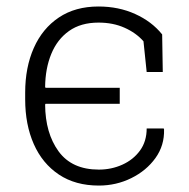

<svg xmlns="http://www.w3.org/2000/svg" viewBox="-20 -558 578 588"><path d="M282.7 10.3Q210.9 10.3 160.4 -23.4Q109.9 -57.1 83.5 -116.7Q57.1 -176.3 57.1 -253.9V-274.4Q57.1 -351.6 83.5 -411.1Q109.9 -470.7 160.2 -504.4Q210.4 -538.1 281.7 -538.1Q343.3 -538.1 394 -515.1Q444.8 -492.2 476.6 -452.6L478.5 -337.4H429.2L419.4 -431.6Q396.5 -457.5 361.3 -473.1Q326.2 -488.8 281.7 -488.8Q227.5 -488.8 191.4 -463.1Q155.3 -437.5 137 -392.8Q118.7 -348.1 118.2 -291.5L119.6 -289.1H346.7V-240.2H119.6L118.2 -237.8Q118.7 -150.4 159.4 -94.5Q200.2 -38.6 282.7 -38.6Q321.3 -38.6 354.7 -53.7Q388.2 -68.8 408.7 -96.9Q429.2 -125 429.2 -164.6H481.4L482.4 -161.6Q483.9 -112.8 456.1 -74Q428.2 -35.2 382.1 -12.5Q335.9 10.3 282.7 10.3Z"/></svg>

Font: Roboto Slab Light
Style: Regular
Weight: 300
Designer: Google
Version: Version 2.000; ttfautohint (v1.8.1.43-b0c9)